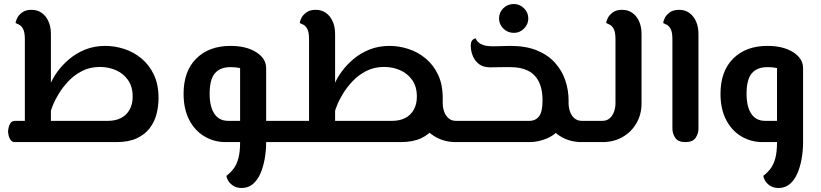

<svg xmlns="http://www.w3.org/2000/svg" viewBox="-20 -709 4097 958"><path d="M55 0Q40 0 32.5 -11Q25 -22 22.5 -35Q20 -48 20 -53Q20 -58 22.5 -71Q25 -84 32.5 -95Q40 -106 55 -106H519Q556 -106 583.5 -120Q611 -134 626.5 -161.5Q642 -189 642 -227Q642 -277 618.5 -310Q595 -343 558 -359Q521 -375 479 -375Q429 -375 390 -355Q351 -335 322 -304.5Q293 -274 273 -241Q253 -208 242.5 -180.5Q232 -153 229 -140L231 -289Q243 -319 267 -352Q291 -385 326 -414.5Q361 -444 406 -462Q451 -480 506 -480Q552 -480 599 -465Q646 -450 685 -418Q724 -386 747.5 -337Q771 -288 771 -219Q771 -179 761 -140Q751 -101 727 -69.5Q703 -38 662.5 -19Q622 0 561 0ZM104 -84V-513Q104 -549 95 -565Q86 -581 75 -586Q64 -591 58 -594Q58 -603 65.5 -618.5Q73 -634 90.5 -647Q108 -660 137 -660Q167 -660 188.5 -644.5Q210 -629 222 -602Q234 -575 234 -540V-84Z M1308 0V-106H1409V0ZM1106 0Q1048 0 1000 -28.5Q952 -57 924 -111Q896 -165 896 -241Q896 -354 959.5 -417Q1023 -480 1130 -480Q1209 -480 1258.5 -448.5Q1308 -417 1308 -369V0H1178V-369Q1171 -371 1158 -372.5Q1145 -374 1130 -374Q1078 -374 1052 -343Q1026 -312 1026 -241Q1026 -177 1049.5 -141.5Q1073 -106 1119 -106H1308V0ZM1186 229Q1161 229 1144 218Q1127 207 1118.5 192.5Q1110 178 1110 168Q1131 152 1146 132Q1161 112 1169.5 80.5Q1178 49 1178 0V-106H1308V0Q1308 44 1300.5 85Q1293 126 1278.5 158.5Q1264 191 1241 210Q1218 229 1186 229ZM1409 0V-106Q1420 -106 1424.5 -91.5Q1429 -77 1429 -53Q1429 -29 1424.5 -14.5Q1420 0 1409 0Z M2255 0Q2199 0 2154.5 -25Q2110 -50 2084.5 -94Q2059 -138 2059 -193L2189 -216V-193Q2189 -173 2196 -152.5Q2203 -132 2218 -119Q2233 -106 2255 -106H2306V0ZM1409 0V-106H1937Q1974 -106 2001.5 -120Q2029 -134 2044.5 -161.5Q2060 -189 2060 -227Q2060 -277 2036.5 -310Q2013 -343 1976 -359Q1939 -375 1897 -375Q1847 -375 1808 -355Q1769 -335 1740 -304.5Q1711 -274 1691 -241Q1671 -208 1660.5 -180.5Q1650 -153 1647 -140L1649 -289Q1661 -319 1685 -352Q1709 -385 1744 -414.5Q1779 -444 1824 -462Q1869 -480 1924 -480Q1970 -480 2017 -465Q2064 -450 2103 -418Q2142 -386 2165.5 -337Q2189 -288 2189 -219Q2189 -179 2179 -140Q2169 -101 2145 -69.5Q2121 -38 2080.5 -19Q2040 0 1979 0ZM1522 -84V-513Q1522 -549 1513 -565Q1504 -581 1493 -586Q1482 -591 1476 -594Q1476 -603 1483.5 -618.5Q1491 -634 1508.5 -647Q1526 -660 1555 -660Q1585 -660 1606.5 -644.5Q1628 -629 1640 -602Q1652 -575 1652 -540V-84ZM1409 0Q1399 0 1394 -14.5Q1389 -29 1389 -53Q1389 -77 1394 -91.5Q1399 -106 1409 -106ZM2306 0V-106Q2317 -106 2321.5 -91.5Q2326 -77 2326 -53Q2326 -29 2321.5 -14.5Q2317 0 2306 0Z M2883 0Q2827 0 2782.5 -25Q2738 -50 2712.5 -94Q2687 -138 2687 -193V-209H2817V-193Q2817 -173 2824 -152.5Q2831 -132 2846 -119Q2861 -106 2883 -106H2934V0ZM2306 0V-106H2621Q2653 -106 2670 -129Q2687 -152 2687 -208Q2687 -291 2647 -332.5Q2607 -374 2526 -374Q2514 -374 2495 -374Q2476 -374 2457 -373.5Q2438 -373 2425 -373Q2392 -373 2371 -388.5Q2350 -404 2339.5 -429Q2329 -454 2329 -480Q2329 -501 2337.5 -509.5Q2346 -518 2354 -517Q2359 -501 2379 -489.5Q2399 -478 2439 -478Q2449 -478 2467 -478.5Q2485 -479 2502.5 -479.5Q2520 -480 2526 -480Q2604 -480 2659 -457.5Q2714 -435 2749 -396Q2784 -357 2800.5 -308.5Q2817 -260 2817 -208Q2817 -133 2788 -87Q2759 -41 2714 -20.5Q2669 0 2621 0ZM2306 0Q2296 0 2291 -14.5Q2286 -29 2286 -53Q2286 -77 2291 -91.5Q2296 -106 2306 -106ZM2934 0V-106Q2945 -106 2949.5 -91.5Q2954 -77 2954 -53Q2954 -29 2949.5 -14.5Q2945 0 2934 0ZM2544.4 -545Q2513 -545 2491.5 -566.4Q2470 -587.8 2470 -616.8Q2470 -647 2491.4 -668Q2512.7 -689 2544.1 -689Q2573 -689 2594.5 -667.8Q2616 -646.6 2616 -616.7Q2616 -588 2594.6 -566.5Q2573.3 -545 2544.4 -545Z M2934 0V-106H2985Q3008 -106 3022.5 -119Q3037 -132 3044 -152.5Q3051 -173 3051 -193V-513Q3051 -549 3042 -565Q3033 -581 3022 -586Q3011 -591 3005 -594Q3005 -603 3012.5 -618.5Q3020 -634 3037.5 -647Q3055 -660 3084 -660Q3114 -660 3135.5 -644.5Q3157 -629 3169 -602Q3181 -575 3181 -540V-193Q3181 -138 3155.5 -94Q3130 -50 3086 -25Q3042 0 2985 0ZM2934 0Q2924 0 2919 -14.5Q2914 -29 2914 -53Q2914 -77 2919 -91.5Q2924 -106 2934 -106Z M3400 0Q3363 0 3349 -21.5Q3335 -43 3335 -68V-513Q3335 -549 3326 -565Q3317 -581 3306 -586Q3295 -591 3289 -594Q3289 -602 3296.5 -618Q3304 -634 3321.5 -647Q3339 -660 3369 -660Q3398 -660 3419.5 -644.5Q3441 -629 3453 -602Q3465 -575 3465 -540V-66Q3465 -43 3451 -21.5Q3437 0 3400 0Z M3785 0Q3727 0 3679 -28.5Q3631 -57 3603 -111Q3575 -165 3575 -241Q3575 -354 3638.5 -417Q3702 -480 3809 -480Q3888 -480 3937.5 -448.5Q3987 -417 3987 -369V0H3857V-369Q3850 -371 3837 -372.5Q3824 -374 3809 -374Q3757 -374 3731 -343Q3705 -312 3705 -241Q3705 -177 3728.5 -141.5Q3752 -106 3798 -106H3987V0ZM3865 229Q3840 229 3823 218Q3806 207 3797.5 192.5Q3789 178 3789 168Q3810 152 3825 132Q3840 112 3848.5 80.5Q3857 49 3857 0V-106H3987V0Q3987 44 3979.5 85Q3972 126 3957.5 158.5Q3943 191 3920 210Q3897 229 3865 229Z"/></svg>

Font: El Messiri
Style: Regular
Weight: 400
Designer: Mohamed Gaber
Foundry: Kief Type Foundry
Version: Version 2.020